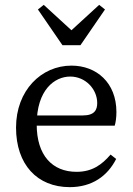

<svg xmlns="http://www.w3.org/2000/svg" viewBox="-20 -757 549 790"><path d="M267 13C358 13 422 -32 458 -103L435 -121C399 -79 359 -50 295 -50C195 -50 131 -118 131 -245C131 -388 205 -442 269 -442C332 -442 380 -390 380 -333C380 -305 369 -282 321 -282H83V-240H452C456 -253 459 -273 459 -296C459 -417 377 -487 274 -487C150 -487 46 -385 46 -232C46 -80 133 13 267 13ZM160 -737 136 -718 237 -571H311L412 -718L388 -737L232 -594H316L160 -737Z"/></svg>

Font: Source Serif Variable
Style: Regular
Weight: 389
Designer: Frank Grießhammer
Foundry: Adobe Systems Incorporated
Version: Version 3.001;hotconv 1.0.111;makeotfexe 2.5.65597